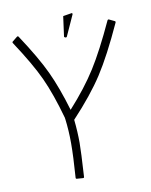

<svg xmlns="http://www.w3.org/2000/svg" viewBox="-83 -798 678 863"><g transform="rotate(-10 255.5 -366.5)"><path d="M491 -660Q427 -520 374.5 -439Q322 -358 232 -262Q238 -207 238 -156Q238 -116 231 -2Q231 3 226 3L198 1Q193 1 193 -4Q200 -101 200 -161Q200 -219 193 -274L192 -275L193 -276Q161 -391 126.5 -466Q92 -541 20 -650Q19 -652 19.5 -654Q20 -656 22 -657L43 -674Q45 -676 47.5 -675.5Q50 -675 51 -673Q123 -564 158 -489Q193 -414 224 -309Q301 -394 349.5 -471Q398 -548 457 -676Q458 -678 460 -679Q462 -680 464 -679L489 -667Q493 -665 491 -660ZM303 -736Q305 -737 306.5 -735Q308 -733 307 -730L264 -635Q262 -633 260 -633Q257 -633 254 -635Q251 -637 252 -639L264 -728Q264 -730 266 -730Z"/></g></svg>

Font: Vibes
Style: Regular
Weight: 400
Designer: AbdElmomen Kadhim
Version: Version 1.100